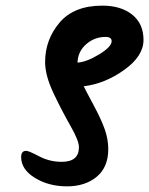

<svg xmlns="http://www.w3.org/2000/svg" viewBox="-20 -664 529 681"><path d="M277 -358Q283 -345 311 -293Q339 -241 351.5 -205.5Q364 -170 364 -135Q364 -71 323 -37Q282 -3 217.5 -3Q153 -3 104 -33Q55 -63 55 -107Q55 -129 73 -129Q82 -129 119 -109.5Q156 -90 199 -90Q260 -90 260 -142Q260 -165 230 -217.5Q200 -270 170 -333Q140 -396 140 -444Q140 -523 191 -583.5Q242 -644 343 -644Q409 -644 449 -612Q489 -580 489 -522.5Q489 -465 420.5 -416Q352 -367 277 -358ZM376 -518Q376 -533 354 -533Q315 -533 285.5 -507Q256 -481 255 -442Q287 -444 331.5 -471Q376 -498 376 -518Z"/></svg>

Font: Kalam
Style: Bold
Weight: 700
Version: Version 2.001;PS 1.0;hotconv 1.0.79;makeotf.lib2.5.61930; tt